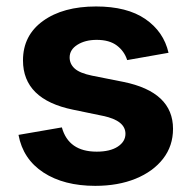

<svg xmlns="http://www.w3.org/2000/svg" viewBox="-20 -573 600 603"><path d="M279.3 10.7Q180.7 10.7 116.5 -31.2Q52.2 -73.2 38.1 -149.4L174.3 -172.9Q195.3 -96.7 283.7 -96.7Q325.7 -96.7 349.9 -112.5Q374 -128.4 374 -152.8Q374 -194.3 303.7 -209L209.5 -228.5Q52.2 -260.7 52.2 -383.3Q52.2 -461.9 115.2 -507.3Q178.2 -552.7 281.7 -552.7Q378.9 -552.7 436.5 -513.2Q494.1 -473.6 509.3 -407.2L379.4 -384.3Q370.6 -412.1 347.2 -429.9Q323.7 -447.8 283.7 -447.8Q247.6 -447.8 223.1 -432.4Q198.7 -417 198.7 -392.6Q198.7 -372.1 214.6 -357.7Q230.5 -343.3 269 -335.4L367.2 -315.9Q523.4 -284.2 523.4 -168.5Q523.4 -114.7 492.2 -74.5Q460.9 -34.2 405.8 -11.7Q350.6 10.7 279.3 10.7Z"/></svg>

Font: Inter-Bold
Style: Bold
Weight: 700
Designer: Rasmus Andersson
Foundry: rsms
Version: Version 4.000;git-a52131595